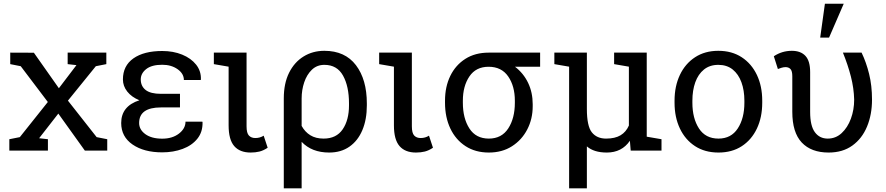

<svg xmlns="http://www.w3.org/2000/svg" viewBox="-20 -812 4775 1035"><path d="M30.3 0V-61.5L86.9 -72.8L237.8 -262.2L91.8 -455.1L35.2 -466.3V-528.3L162.6 -527.8L297.4 -336.4L392.1 -460.9L344.7 -466.3V-528.3H553.2V-466.3L496.6 -455.1L346.2 -269.5L501 -72.8L558.1 -61.5V0H437.5L294.4 -199.7L190.9 -66.9L238.3 -61.5V0Z M854.5 9.3Q755.9 9.3 694.6 -33Q633.3 -75.2 633.3 -148.9Q633.3 -239.7 731.4 -271.5Q689.5 -288.6 666 -318.4Q642.6 -348.1 642.6 -383.8Q642.6 -457.5 699.2 -497.3Q755.9 -537.1 854.5 -537.1Q914.1 -537.1 961.9 -517.6Q1009.8 -498 1037.1 -463.6Q1064.5 -429.2 1063 -383.8L1062 -380.9H971.2Q971.2 -415 937.3 -439Q903.3 -462.9 854.5 -462.9Q797.9 -462.9 768.3 -439.7Q738.8 -416.5 738.8 -383.8Q738.8 -347.7 765.1 -326.9Q791.5 -306.2 847.7 -306.2H950.2V-232.9H847.7Q730 -232.9 730 -148.9Q730 -113.3 763.4 -88.9Q796.9 -64.5 854.5 -64.5Q909.2 -64.5 944.6 -91.8Q980 -119.1 980 -156.2H1070.8L1071.8 -153.3Q1073.2 -100.6 1043.9 -64.2Q1014.6 -27.8 964.6 -9.3Q914.6 9.3 854.5 9.3Z M1331.1 10.3Q1272.9 10.3 1242.7 -24.4Q1212.4 -59.1 1212.4 -136.2V-452.6L1132.8 -466.3V-528.3H1309.1V-130.9Q1309.1 -94.7 1321.8 -81.3Q1334.5 -67.9 1356.4 -67.9Q1381.3 -67.9 1401.4 -80.6L1422.9 -15.6Q1400.4 -0.5 1378.9 4.9Q1357.4 10.3 1331.1 10.3Z M1509.8 203.1V-281.7Q1509.8 -362.3 1538.3 -419.7Q1566.9 -477.1 1616.5 -507.6Q1666 -538.1 1728.5 -538.1Q1839.8 -538.1 1898.7 -460.7Q1957.5 -383.3 1957.5 -254.4V-244.1Q1957.5 -167.5 1933.3 -110.4Q1909.2 -53.2 1863.8 -21.5Q1818.4 10.3 1754.4 10.3Q1660.6 10.3 1606 -47.4V203.1ZM1724.6 -64.9Q1793 -64.9 1827.1 -114.7Q1861.3 -164.6 1861.3 -244.1V-254.4Q1861.3 -346.7 1829.1 -404.5Q1796.9 -462.4 1728.5 -462.4Q1688.5 -462.4 1661.1 -436Q1633.8 -409.7 1619.9 -368.2Q1606 -326.7 1606 -281.2V-133.3Q1624 -100.6 1653.1 -82.8Q1682.1 -64.9 1724.6 -64.9Z M2222.2 10.3Q2164.1 10.3 2133.8 -24.4Q2103.5 -59.1 2103.5 -136.2V-452.6L2023.9 -466.3V-528.3H2200.2V-130.9Q2200.2 -94.7 2212.9 -81.3Q2225.6 -67.9 2247.6 -67.9Q2272.5 -67.9 2292.5 -80.6L2314 -15.6Q2291.5 -0.5 2270 4.9Q2248.5 10.3 2222.2 10.3Z M2615.2 10.3Q2542.5 10.3 2489.5 -24.2Q2436.5 -58.6 2407.7 -119.1Q2378.9 -179.7 2378.9 -258.3V-269Q2378.9 -344.7 2407.5 -403.1Q2436 -461.4 2488.8 -494.9Q2541.5 -528.3 2614.3 -528.3H2891.6V-452.1H2756.3Q2802.2 -417 2826.9 -365.2Q2851.6 -313.5 2851.6 -250V-239.3Q2851.6 -170.9 2822.3 -114.3Q2793 -57.6 2740 -23.7Q2687 10.3 2615.2 10.3ZM2615.2 -64.9Q2684.1 -64.9 2719.7 -119.6Q2755.4 -174.3 2755.4 -258.3V-269Q2755.4 -347.7 2719.5 -399.9Q2683.6 -452.1 2613.8 -452.1Q2545.4 -452.1 2510.3 -399.9Q2475.1 -347.7 2475.1 -269V-258.3Q2475.1 -174.3 2510.3 -119.6Q2545.4 -64.9 2615.2 -64.9Z M3047.9 203.1V-452.6L2968.3 -466.3V-528.3H3143.6V-224.6Q3143.6 -132.3 3170.4 -98.6Q3197.3 -64.9 3247.1 -64.9Q3295.4 -64.9 3325.2 -82.8Q3355 -100.6 3370.1 -135.3V-452.6L3290.5 -466.3V-528.3H3466.3V-75.2L3545.9 -61.5V0H3379.9L3375.5 -53.2Q3332 10.3 3251 10.3Q3181.6 10.3 3143.6 -22.9V203.1Z M3853 10.3Q3779.8 10.3 3726.8 -24.2Q3673.8 -58.6 3645 -119.4Q3616.2 -180.2 3616.2 -258.3V-269Q3616.2 -347.2 3645 -408Q3673.8 -468.8 3726.8 -503.4Q3779.8 -538.1 3852.1 -538.1Q3925.3 -538.1 3978.3 -503.4Q4031.2 -468.8 4060.1 -408.2Q4088.9 -347.7 4088.9 -269V-258.3Q4088.9 -179.7 4060.1 -118.9Q4031.2 -58.1 3978.5 -23.9Q3925.8 10.3 3853 10.3ZM3853 -64.9Q3921.4 -64.9 3957 -119.6Q3992.7 -174.3 3992.7 -258.3V-269Q3992.7 -324.7 3976.8 -368.4Q3960.9 -412.1 3929.7 -437.3Q3898.4 -462.4 3852.1 -462.4Q3806.2 -462.4 3774.9 -437.3Q3743.7 -412.1 3728 -368.4Q3712.4 -324.7 3712.4 -269V-258.3Q3712.4 -174.3 3747.8 -119.6Q3783.2 -64.9 3853 -64.9Z M4446.8 10.3Q4353 10.3 4302 -43.7Q4251 -97.7 4251 -209.5V-400.9Q4251 -429.2 4241.2 -439.7Q4231.4 -450.2 4214.4 -450.2Q4204.6 -450.2 4192.1 -446.5Q4179.7 -442.9 4173.3 -439.9L4151.4 -508.8Q4195.3 -538.1 4248.5 -538.1Q4296.4 -538.1 4321.8 -510.7Q4347.2 -483.4 4347.2 -423.3V-208.5Q4347.2 -133.8 4372.6 -99.4Q4397.9 -64.9 4441.9 -64.9Q4485.4 -64.9 4517.3 -94.7Q4549.3 -124.5 4566.9 -172.4Q4584.5 -220.2 4584.5 -274.9Q4583 -336.4 4566.9 -399.2Q4550.8 -461.9 4523.9 -528.3H4624.5Q4649.4 -476.6 4665 -413.6Q4680.7 -350.6 4680.7 -274.9Q4680.7 -194.3 4653.8 -129.6Q4627 -64.9 4574.7 -27.3Q4522.5 10.3 4446.8 10.3ZM4401.4 -609.4 4426.8 -792H4528.3L4449.2 -609.4Z"/></svg>

Font: Roboto Slab
Style: Regular
Weight: 400
Designer: Google
Version: Version 2.000; ttfautohint (v1.8.1.43-b0c9)